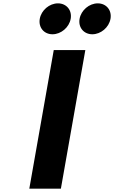

<svg xmlns="http://www.w3.org/2000/svg" viewBox="-20 -1123 679 1143"><path d="M488 -825H300L154.5 0H342.5ZM562 -1103C511 -1103 462.8 -1062 453.8 -1011C444.8 -960 478.5 -919 529.5 -919C580.5 -919 628.8 -960 637.8 -1011C646.8 -1062 613 -1103 562 -1103ZM325 -1103C274 -1103 225.8 -1062 216.8 -1011C207.8 -960 241.5 -919 292.5 -919C343.5 -919 391.8 -960 400.8 -1011C409.8 -1062 376 -1103 325 -1103Z"/></svg>

Font: Hussar Wysoki
Style: Obl
Weight: 700
Foundry: Cannot Into Space Fonts
Version: Version 0.92